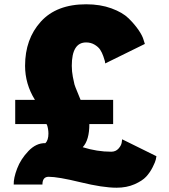

<svg xmlns="http://www.w3.org/2000/svg" viewBox="-20 -861 787 896"><path d="M51 -395H143Q97 -469 97 -554Q97 -679 170.5 -760Q244 -841 382 -841Q448 -841 500 -822Q552 -803 580 -775.5Q608 -748 626.5 -721Q645 -694 650 -675L656 -656L471 -565Q471 -569 469.5 -575.5Q468 -582 462 -599Q456 -616 447.5 -629Q439 -642 421.5 -652.5Q404 -663 382 -663Q315 -663 315 -554Q315 -528 320 -502Q325 -476 327.5 -467Q330 -458 343 -427Q356 -396 356 -395H508V-282H397Q397 -207 366 -174Q433 -153 499 -153Q520 -153 533 -167.5Q546 -182 548 -196L550 -211L710 -132Q709 -126 707 -116Q705 -106 692.5 -81Q680 -56 662 -36.5Q644 -17 607.5 -1Q571 15 524 15Q460 15 355.5 -10.5Q251 -36 207 -36Q178 -36 178 0H44Q43 -30 60 -74.5Q77 -119 113 -156.5Q149 -194 192 -193Q206 -207 206 -238Q206 -249 204 -260Q202 -271 200 -276L197 -282H51Z"/></svg>

Font: Spartan MB
Style: Regular
Weight: 900
Designer: Matt Bailey
Foundry: Matt Bailey
Version: Version 001.001